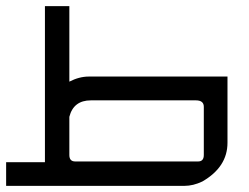

<svg xmlns="http://www.w3.org/2000/svg" viewBox="-20 -606 811 626"><path d="M126.5 -585.9H206.1V-339.8Q238.3 -356.4 269.5 -356.4H721.7V-140.6Q721.7 -61.5 639.6 -14.2Q609.9 0 581.1 0H0V-77.1H126.5ZM206.1 -100.6Q206.1 -79.6 225.1 -79.6H626Q644.5 -79.6 644.5 -100.6V-257.8Q644.5 -278.8 618.7 -278.8H276.4Q219.7 -278.8 206.1 -225.1Z"/></svg>

Font: Kadhim
Style: Regular
Weight: 400
Designer: Developer/ Husham Jawad
Version: Version 1.00;December 29, 2020;FontCreator 13.0.0.2683 32-bi